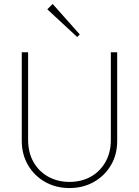

<svg xmlns="http://www.w3.org/2000/svg" viewBox="-20 -940 702 970"><path d="M331 10Q262 10 207.5 -21Q153 -52 121.5 -106Q90 -160 90 -228V-676H122V-234Q122 -169 149.5 -121Q177 -73 224.5 -47Q272 -21 331 -21Q391 -21 438 -47Q485 -73 512.5 -121Q540 -169 540 -233V-676H572V-227Q572 -159 540.5 -105.5Q509 -52 454.5 -21Q400 10 331 10ZM370 -753 219 -893 246 -920 383 -766Z"/></svg>

Font: Outfit Thin Thin
Style: Regular
Weight: 250
Version: Version 1.100;gftools[0.9.27]